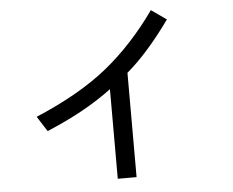

<svg xmlns="http://www.w3.org/2000/svg" viewBox="-54 -812 1108 913"><g transform="rotate(-5 500.0 -355.5)"><path d="M113.3 -290Q326.2 -379.9 458 -487.3Q589.8 -594.7 698.2 -748L770.5 -697.3Q662.1 -545.9 561.5 -460.9V37.1H471.7V-390.6Q344.7 -294.9 159.2 -217.8Z"/></g></svg>

Font: Gothic A1 Medium
Style: Regular
Weight: 500
Designer: HanYang I&C Co.,Ltd.
Foundry: HanYang I&C Co.,Ltd.
Version: Version 2.50